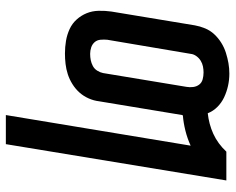

<svg xmlns="http://www.w3.org/2000/svg" viewBox="-92 -488 785 640"><g transform="rotate(90 300.0 -167.5)"><path d="M363 205 465 -411Q441 -400 415 -393.5Q389 -387 364 -385Q364 -384 364 -383.5Q364 -383 363 -383L317 -105Q315 -88 307.5 -71Q300 -54 288 -40.5Q276 -27 260 -17Q244 -7 227 -1.5Q210 4 192.5 6Q175 8 158 8Q136 8 115.5 4.5Q95 1 76.5 -7.5Q58 -16 44.5 -31Q31 -46 23.5 -64.5Q16 -83 15.5 -104.5Q15 -126 18 -147L64 -425Q67 -442 74 -459Q81 -476 93.5 -489.5Q106 -503 122 -513Q138 -523 155.5 -528.5Q173 -534 190 -537Q207 -540 225 -540Q246 -540 266 -535.5Q286 -531 304 -522.5Q322 -514 336 -500Q350 -486 357 -468Q375 -470 392 -474.5Q409 -479 425.5 -486.5Q442 -494 457 -505Q472 -516 485 -530H581L460 205ZM159 -76Q170 -76 180 -78Q190 -80 199.5 -85Q209 -90 215 -99.5Q221 -109 223 -119L269 -397Q271 -408 269.5 -419.5Q268 -431 261.5 -439.5Q255 -448 244 -451Q233 -454 221 -454Q211 -454 201 -452Q191 -450 182 -444.5Q173 -439 166.5 -430Q160 -421 159 -411L112 -133Q111 -122 112 -110.5Q113 -99 120 -91Q127 -83 137.5 -79.5Q148 -76 159 -76Z"/></g></svg>

Font: Iosevka Curly MdExObl
Style: Regular
Weight: 500
Width: 7
Italic angle: -9°
Monospace: yes
Designer: Belleve Invis
Foundry: Belleve Invis
Version: Version 11.1.0; ttfautohint (v1.8.3)